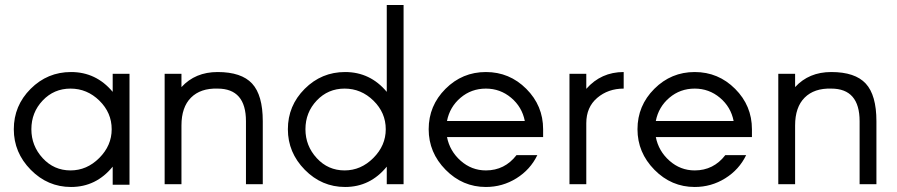

<svg xmlns="http://www.w3.org/2000/svg" viewBox="-20 -734 3572 765"><path d="M263 11Q170 11 102.5 -57.5Q35 -126 35 -219Q35 -313 102 -380Q169 -447 263 -447Q363 -447 429 -368V-440H496V2H429V-70Q363 11 263 11ZM261 -55Q326 -55 375.5 -104.5Q425 -154 425 -219Q425 -285 376 -333Q327 -381 261 -381Q195 -381 150 -333.5Q105 -286 105 -219Q105 -153 150 -104Q195 -55 261 -55Z M636 0V-440H703V-387Q758 -447 847 -447Q942 -447 984.5 -401Q1027 -355 1027 -251V0H960V-251Q960 -381 847 -381Q779 -383 741 -345Q703 -307 703 -234V0Z M1521 0V-70Q1455 11 1355 11Q1262 11 1194.5 -57.5Q1127 -126 1127 -219Q1127 -313 1194 -380Q1261 -447 1355 -447Q1455 -447 1521 -368V-714H1588V0ZM1353 -55Q1418 -55 1467.5 -104.5Q1517 -154 1517 -219Q1517 -285 1468 -333Q1419 -381 1353 -381Q1287 -381 1242 -333.5Q1197 -286 1197 -219Q1197 -153 1242 -104Q1287 -55 1353 -55Z M2144 -219V-188H1761Q1772 -132 1815.5 -93.5Q1859 -55 1916 -55Q1991 -55 2038 -116H2121Q2093 -58 2037.5 -23.5Q1982 11 1916 11Q1823 11 1755.5 -57.5Q1688 -126 1688 -219Q1688 -313 1755 -380Q1822 -447 1916 -447Q2010 -447 2077 -380Q2144 -313 2144 -219ZM1916 -381Q1858 -381 1815 -344.5Q1772 -308 1761 -252H2071Q2060 -308 2016.5 -344.5Q1973 -381 1916 -381Z M2316 -440V-380Q2375 -447 2465 -447V-381Q2403 -381 2359.5 -344Q2316 -307 2316 -243V0H2249V-440Z M2976 -219V-188H2593Q2604 -132 2647.5 -93.5Q2691 -55 2748 -55Q2823 -55 2870 -116H2953Q2925 -58 2869.5 -23.5Q2814 11 2748 11Q2655 11 2587.5 -57.5Q2520 -126 2520 -219Q2520 -313 2587 -380Q2654 -447 2748 -447Q2842 -447 2909 -380Q2976 -313 2976 -219ZM2748 -381Q2690 -381 2647 -344.5Q2604 -308 2593 -252H2903Q2892 -308 2848.5 -344.5Q2805 -381 2748 -381Z M3081 0V-440H3148V-387Q3203 -447 3292 -447Q3387 -447 3429.5 -401Q3472 -355 3472 -251V0H3405V-251Q3405 -381 3292 -381Q3224 -383 3186 -345Q3148 -307 3148 -234V0Z"/></svg>

Font: Arcon
Style: Regular
Weight: 400
Designer: M. Zarth
Foundry: martin zarth - visuelle & digitale kommunikation
Version: Version 1.131;PS 001.131;hotconv 1.0.70;makeotf.lib2.5.58329